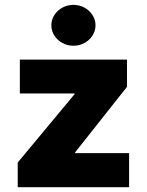

<svg xmlns="http://www.w3.org/2000/svg" viewBox="-20 -778 612 798"><path d="M53.7 -102.5 290 -386.7V-389.6H62.5V-530.3H507.8V-417L292 -144.5V-141.6H516.6V0H53.7ZM193.4 -672.9Q193.4 -695.8 205.8 -715.3Q218.3 -734.9 239.3 -746.3Q260.3 -757.8 285.2 -757.8Q310.1 -757.8 331.1 -746.3Q352.1 -734.9 364.5 -715.3Q377 -695.8 377 -672.9Q377 -649.9 364.5 -630.4Q352.1 -610.8 331.1 -599.4Q310.1 -587.9 285.2 -587.9Q260.3 -587.9 239.3 -599.4Q218.3 -610.8 205.8 -630.4Q193.4 -649.9 193.4 -672.9Z"/></svg>

Font: Pretendard GOV Black
Style: Regular
Weight: 900
Designer: Base glyphs from Inter by Rasmus Andersson; Hangeul glyphs from Noto Sans CJK(Source Han Sans) by Jang Soo-young and Kan
Foundry: Kil Hyung-jin
Version: Version 1.309